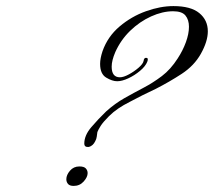

<svg xmlns="http://www.w3.org/2000/svg" viewBox="-20 -603 703 631"><path d="M268 -120Q257 -120 257 -131Q257 -158 280 -185Q303 -212 329 -237Q358 -263 389 -280.5Q420 -298 451.5 -314.5Q483 -331 512 -353Q541 -375 564 -411Q581 -437 591 -464.5Q601 -492 601 -515Q601 -538 589.5 -552Q578 -566 549 -566Q514 -566 476.5 -549Q439 -532 408 -502Q377 -472 359 -432Q347 -404 347 -384Q347 -349 374 -349Q386 -349 403.5 -358.5Q421 -368 435.5 -380.5Q450 -393 452 -403Q453 -413 460 -413Q469 -413 464 -400Q458 -385 440 -370Q422 -355 401.5 -345.5Q381 -336 365 -336Q349 -336 329 -348Q309 -360 309 -393Q309 -402 311 -412.5Q313 -423 317 -435Q334 -483 373 -516Q412 -549 459.5 -566Q507 -583 550 -583Q607 -583 635 -560Q663 -537 663 -500Q663 -467 640 -426Q618 -387 577.5 -360.5Q537 -334 492 -311Q447 -290 406 -268Q386 -258 369 -246.5Q352 -235 338 -221Q319 -202 311 -189.5Q303 -177 300 -169Q299 -162 298 -154Q297 -146 293 -139Q286 -124 272 -120ZM222 8Q209 8 203.5 1.5Q198 -5 198 -14Q198 -28 210 -42Q222 -56 241 -56Q256 -56 262 -49.5Q268 -43 268 -34Q268 -21 255 -6.5Q242 8 222 8Z"/></svg>

Font: Fleur De Leah
Style: Regular
Weight: 400
Designer: Robert E. Leuschke
Foundry: Robert E. Leuschke
Version: Version 1.010; ttfautohint (v1.8.3)